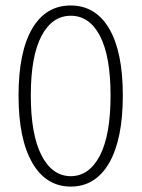

<svg xmlns="http://www.w3.org/2000/svg" viewBox="-20 -671 519 703"><path d="M238.8 -25.9Q306.6 -25.9 346.2 -102.1Q384.8 -177.7 384.8 -321.3Q384.8 -464.8 346.2 -539.1Q307.6 -613.3 239.3 -613.3Q170.9 -613.3 131.8 -539.1Q92.8 -464.8 92.8 -321.8Q92.8 -178.7 131.8 -102.5Q170.9 -26.4 238.8 -25.9ZM238.8 12.2Q147.9 11.7 98.1 -75.2Q47.9 -162.1 47.9 -321.3Q47.9 -480.5 97.7 -565.9Q147.5 -650.9 238.8 -650.9Q330.1 -650.9 379.9 -565.9Q429.7 -481 429.7 -321.3Q429.7 -161.6 379.9 -74.7Q329.6 12.2 238.8 12.2Z"/></svg>

Font: SourceSansPro-Light
Style: Regular
Weight: 300
Designer: Paul D. Hunt
Foundry: Adobe Systems Incorporated
Version: Version 2.020;PS 2.0;hotconv 1.0.86;makeotf.lib2.5.63406